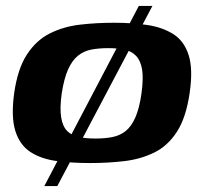

<svg xmlns="http://www.w3.org/2000/svg" viewBox="-20 -545 687 650"><path d="M28 -230Q40 -313 71.5 -361Q103 -409 149 -432Q195 -455 250.5 -461.5Q306 -468 366 -468Q427 -468 478 -460.5Q529 -453 566 -430Q603 -407 618.5 -359Q634 -311 622 -230Q610 -147 579 -99Q548 -51 502 -28.5Q456 -6 400.5 0.5Q345 7 285 7Q223 7 171 0Q119 -7 83 -30.5Q47 -54 32 -101.5Q17 -149 28 -230ZM459 -229Q466 -280 461 -310Q456 -340 440.5 -356Q425 -372 401.5 -377Q378 -382 346 -382Q314 -382 288.5 -377Q263 -372 243.5 -356Q224 -340 210.5 -310Q197 -280 189 -229Q182 -179 187 -148Q192 -117 207.5 -101.5Q223 -86 247 -81Q271 -76 303 -76Q335 -76 360.5 -81Q386 -86 405.5 -101.5Q425 -117 438.5 -148Q452 -179 459 -229ZM130 85 450 -525H496L174 85Z"/></svg>

Font: Genos
Style: Bold Italic
Weight: 700
Italic angle: -8°
Version: Version 1.010